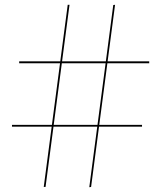

<svg xmlns="http://www.w3.org/2000/svg" viewBox="-20 -775 672 801"><path d="M352.5 6 452.5 -754 460 -755 360 5ZM30 -246.5V-254H572.5V-246.5ZM162.5 5 262.5 -755H270L170 5ZM60 -511V-519H602.5V-511Z"/></svg>

Font: Bodoni Moda 28pt
Style: Bold
Weight: 700
Designer: Owen Earl
Foundry: indestructible type
Version: Version 2.005